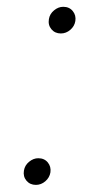

<svg xmlns="http://www.w3.org/2000/svg" viewBox="-20 -530 292 556"><path d="M84 5.4Q66.9 5.4 56.6 -6.8Q46.4 -19 49.3 -36.1Q51.8 -51.3 64.2 -61.5Q76.7 -71.8 90.8 -71.8Q108.4 -71.8 118.4 -59.6Q128.4 -47.4 126 -30.8Q123.5 -15.6 111.3 -5.1Q99.1 5.4 84 5.4ZM156.2 -433.1Q139.2 -433.1 128.9 -445.3Q118.7 -457.5 121.6 -474.6Q124 -489.7 136.5 -500Q148.9 -510.3 163.1 -510.3Q180.7 -510.3 190.7 -498Q200.7 -485.8 198.2 -469.2Q195.8 -454.1 183.6 -443.6Q171.4 -433.1 156.2 -433.1Z"/></svg>

Font: Inter 20pt ExtraLight
Style: Italic
Weight: 250
Italic angle: -9.3988°
Version: Version 4.001;git-66647c0bb